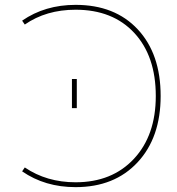

<svg xmlns="http://www.w3.org/2000/svg" viewBox="-20 -760 727 790"><path d="M276 -315V-435H296V-315ZM82 -71Q172 -10 291 -10Q441 -10 531 -106.5Q621 -203 621 -365Q621 -529 532.5 -624.5Q444 -720 291 -720Q170 -720 82 -659L71 -675Q165 -740 291 -740Q453 -740 547 -639Q641 -538 641 -365Q641 -194 546 -92Q451 10 291 10Q165 10 71 -55Z"/></svg>

Font: M PLUS 1p Thin
Style: Regular
Weight: 250
Version: Version 1.062